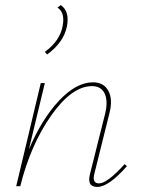

<svg xmlns="http://www.w3.org/2000/svg" viewBox="-20 -735 564 758"><path d="M244 -630Q231 -567 166 -520L157 -530Q216 -573 227 -631Q238 -685 207 -705L220 -715Q256 -690 244 -630ZM472 -87 481 -79Q409 3 364 3Q321 3 336 -51L395 -286Q407 -335 393.5 -365Q380 -395 343 -395Q264 -395 182.5 -279.5Q101 -164 60 0H44L141 -407H157L94 -145Q145 -265 213 -337.5Q281 -410 347 -410Q390 -410 408 -376Q426 -342 412 -288L353 -51Q342 -11 371 -11Q403 -11 472 -87Z"/></svg>

Font: EauTest Thin
Style: Italic
Weight: 250
Italic angle: -12°
Designer: Christian Thalmann (Catharsis Fonts)
Version: Version 0.001;PS 000.001;hotconv 1.0.88;makeotf.lib2.5.64775